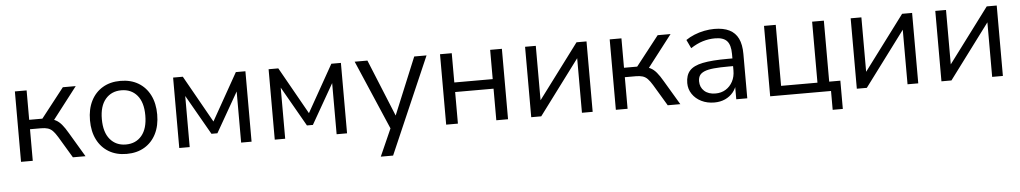

<svg xmlns="http://www.w3.org/2000/svg" viewBox="-38 -818 7012 1320"><g transform="rotate(-5 3468.0 -157.5)"><path d="M80 0V-486H161V-283H252L411 -486H500L318 -250L295 -276Q323 -273 344 -262Q365 -251 384 -228.5Q403 -206 425 -168L525 0H438L350 -147Q333 -175 318 -190.5Q303 -206 284 -212Q265 -218 237 -218H161V0Z M809 9Q738 9 686 -22Q634 -53 605.5 -109.5Q577 -166 577 -243Q577 -320 605.5 -376.5Q634 -433 686 -464Q738 -495 809 -495Q880 -495 932 -464Q984 -433 1012.5 -376.5Q1041 -320 1041 -243Q1041 -166 1012.5 -109.5Q984 -53 932 -22Q880 9 809 9ZM809 -56Q878 -56 918.5 -104.5Q959 -153 959 -244Q959 -334 918.5 -382Q878 -430 809 -430Q741 -430 700 -382Q659 -334 659 -244Q659 -153 700 -104.5Q741 -56 809 -56Z M1172 0V-486H1239L1422 -161L1605 -486H1671V0H1599V-393H1622L1442 -78H1401L1221 -393H1244V0Z M1831 0V-486H1898L2081 -161L2264 -486H2330V0H2258V-393H2281L2101 -78H2060L1880 -393H1903V0Z M2547 180 2638 -25V10L2425 -486H2513L2687 -60H2660L2836 -486H2921L2632 180Z M3014 0V-486H3095V-284H3360V-486H3441V0H3360V-218H3095V0Z M3601 0V-486H3675V-77H3650L3956 -486H4025V0H3951V-410H3976L3670 0Z M4185 0V-486H4266V-283H4357L4516 -486H4605L4423 -250L4400 -276Q4428 -273 4449 -262Q4470 -251 4489 -228.5Q4508 -206 4530 -168L4630 0H4543L4455 -147Q4438 -175 4423 -190.5Q4408 -206 4389 -212Q4370 -218 4342 -218H4266V0Z M4865 9Q4815 9 4775.5 -10.5Q4736 -30 4713 -64Q4690 -98 4690 -140Q4690 -194 4717.5 -225Q4745 -256 4808.5 -269Q4872 -282 4982 -282H5027V-229H4983Q4922 -229 4881 -225Q4840 -221 4816 -211Q4792 -201 4782 -185Q4772 -169 4772 -145Q4772 -104 4800.5 -78Q4829 -52 4878 -52Q4918 -52 4948.5 -71Q4979 -90 4996.5 -123Q5014 -156 5014 -199V-313Q5014 -375 4989 -402.5Q4964 -430 4907 -430Q4863 -430 4822 -417.5Q4781 -405 4738 -377L4710 -436Q4736 -454 4769 -467.5Q4802 -481 4838 -488Q4874 -495 4907 -495Q4970 -495 5011 -474.5Q5052 -454 5072 -412.5Q5092 -371 5092 -306V0H5016V-113H5025Q5017 -75 4994.5 -48Q4972 -21 4939 -6Q4906 9 4865 9Z M5670 130V0H5250V-486H5331V-65H5582V-486H5663V-65H5740V130Z M5848 0V-486H5922V-77H5897L6203 -486H6272V0H6198V-410H6223L5917 0Z M6432 0V-486H6506V-77H6481L6787 -486H6856V0H6782V-410H6807L6501 0Z"/></g></svg>

Font: NunitoSans1
Style: Book
Weight: 400
Designer: Vernon Adams
Foundry: Vernon Adams
Version: Version 3.101;gftools[0.9.27]